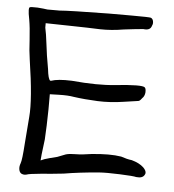

<svg xmlns="http://www.w3.org/2000/svg" viewBox="-48 -677 643 708"><g transform="rotate(5 274.0 -323.5)"><path d="M33.2 -629.9Q36.1 -632.8 62.5 -631.8Q87.9 -629.9 99.6 -627.9Q108.4 -627.9 144.5 -627.9Q178.7 -630.9 327.1 -632.8Q377 -632.8 411.1 -632.8Q477.5 -632.8 482.4 -630.9Q489.3 -627.9 491.2 -619.1Q493.2 -609.4 489.3 -602.5Q484.4 -583 458 -586.9Q425.8 -584 386.7 -579.1Q340.8 -571.3 299.8 -572.3Q253.9 -574.2 193.4 -575.2Q132.8 -576.2 97.7 -577.1Q97.7 -577.1 97.7 -560.5Q102.5 -540 107.4 -499Q111.3 -462.9 121.1 -409.2Q125 -373 132.8 -367.2Q127.9 -368.2 135.7 -367.2Q160.2 -376 211.9 -374Q308.6 -365.2 372.1 -372.1Q472.7 -382.8 482.4 -373Q487.3 -368.2 486.3 -353.5Q484.4 -339.8 476.6 -333Q470.7 -325.2 467.8 -323.2Q464.8 -321.3 463.9 -321.3Q463.9 -321.3 410.2 -313.5Q360.4 -305.7 313.5 -307.6Q265.6 -309.6 224.6 -315.4Q203.1 -319.3 169.9 -318.4Q158.2 -318.4 135.7 -317.4Q135.7 -303.7 135.7 -261.7Q134.8 -197.3 131.8 -149.4Q125 -95.7 125 -93.8Q124 -85.9 123 -71.3Q127 -73.2 136.7 -77.1Q151.4 -82 183.6 -89.8Q183.6 -89.8 213.9 -101.6Q227.5 -105.5 250 -105.5Q272.5 -105.5 308.6 -111.3Q376 -118.2 418 -111.3Q440.4 -103.5 458 -101.6Q486.3 -93.8 502 -79.1Q512.7 -68.4 512.7 -59.6Q512.7 -55.7 510.7 -52.7Q503.9 -38.1 479.5 -41Q469.7 -43.9 418.9 -45.9Q368.2 -47.9 341.8 -45.9Q268.6 -40 211.9 -30.3Q168 -25.4 128.9 -22.5Q85 -18.6 75.2 -14.6Q72.3 -13.7 68.4 -13.7Q64.5 -13.7 58.6 -15.6Q49.8 -19.5 47.9 -31.2Q45.9 -42 50.8 -54.7Q55.7 -67.4 59.6 -127.9Q65.4 -201.2 67.4 -227.5Q73.2 -292 50.8 -438.5Q45.9 -469.7 43.9 -511.7Q41 -557.6 36.1 -585Q31.2 -608.4 31.2 -620.1Q31.2 -627.9 33.2 -629.9Z"/></g></svg>

Font: Yahfie
Style: Heavy
Weight: 600
Designer: Joe Palazzolo
Foundry: jozolo LLC
Version: Version 001.000